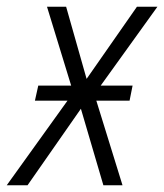

<svg xmlns="http://www.w3.org/2000/svg" viewBox="-59 -552 489 572"><path d="M-39 0 142 -252H45L55 -297H153L81 -532H138L199 -317L349 -532H410L241 -297H336L327 -252H228L306 0H249L182 -228L23 0Z"/></svg>

Font: Noto Sans Display SemiCondensed Light
Style: Italic
Weight: 300
Width: 4
Italic angle: -12°
Designer: Monotype Design Team
Foundry: Monotype Imaging Inc.
Version: Version 1.900